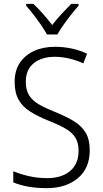

<svg xmlns="http://www.w3.org/2000/svg" viewBox="-20 -967 533 997"><path d="M446 -187Q446 -93 384 -41.5Q322 10 223 10Q169 10 125.5 2Q82 -6 49 -20V-78Q84 -63 129.5 -52.5Q175 -42 225 -42Q300 -42 344 -79Q388 -116 388 -184Q388 -225 371.5 -252Q355 -279 319.5 -299.5Q284 -320 228 -342Q176 -363 137 -387.5Q98 -412 77 -448.5Q56 -485 56 -542Q56 -600 83 -640.5Q110 -681 157 -702.5Q204 -724 265 -724Q312 -724 354.5 -714.5Q397 -705 432 -688L413 -638Q375 -655 337.5 -663.5Q300 -672 264 -672Q196 -672 155 -638.5Q114 -605 114 -543Q114 -499 131.5 -471.5Q149 -444 183 -424.5Q217 -405 265 -386Q322 -363 362.5 -338.5Q403 -314 424.5 -278.5Q446 -243 446 -187ZM224 -788Q212 -810 193 -837.5Q174 -865 153.5 -891.5Q133 -918 116 -937V-947H153Q177 -925 203 -895.5Q229 -866 251 -837Q274 -867 299 -894Q324 -921 350 -947H388V-937Q370 -917 349 -890.5Q328 -864 309 -837Q290 -810 278 -788Z"/></svg>

Font: Noto Sans Georgian SemiCondensed Light
Style: Regular
Weight: 300
Width: 4
Designer: Monotype Design Team, Akaki Razmadze
Foundry: Google LLC
Version: Version 2.005; ttfautohint (v1.8.4.7-5d5b)